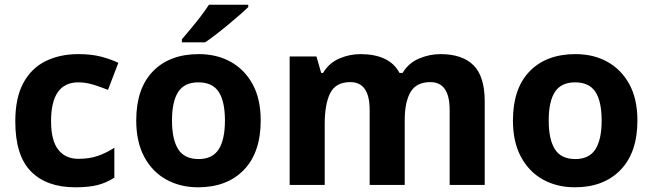

<svg xmlns="http://www.w3.org/2000/svg" viewBox="-20 -786 2774 816"><path d="M300 10Q178 10 111.5 -57.5Q45 -125 45 -270Q45 -370 79 -433Q113 -496 173.5 -526Q234 -556 313 -556Q369 -556 410.5 -545Q452 -534 483 -519L439 -404Q404 -418 373.5 -427Q343 -436 313 -436Q197 -436 197 -271Q197 -189 227.5 -150Q258 -111 313 -111Q360 -111 396 -123.5Q432 -136 466 -158V-31Q432 -9 394.5 0.5Q357 10 300 10Z M1088 -274Q1088 -138 1016.5 -64Q945 10 822 10Q746 10 686.5 -23Q627 -56 593 -119.5Q559 -183 559 -274Q559 -410 630 -483Q701 -556 825 -556Q902 -556 961 -523Q1020 -490 1054 -427.5Q1088 -365 1088 -274ZM711 -274Q711 -193 737.5 -151.5Q764 -110 824 -110Q883 -110 909.5 -151.5Q936 -193 936 -274Q936 -355 909.5 -395.5Q883 -436 823 -436Q764 -436 737.5 -395.5Q711 -355 711 -274ZM1035 -756Q1021 -742 998 -722Q975 -702 948.5 -680Q922 -658 896.5 -638.5Q871 -619 852 -606H753V-619Q769 -638 790.5 -663.5Q812 -689 833 -716.5Q854 -744 868 -766H1035Z M1852 -556Q1945 -556 1992.5 -508.5Q2040 -461 2040 -356V0H1891V-319Q1891 -437 1809 -437Q1750 -437 1725 -395Q1700 -353 1700 -274V0H1551V-319Q1551 -437 1469 -437Q1407 -437 1383.5 -390.5Q1360 -344 1360 -257V0H1211V-546H1325L1345 -476H1353Q1378 -518 1421.5 -537Q1465 -556 1512 -556Q1572 -556 1614 -536.5Q1656 -517 1678 -476H1691Q1716 -518 1760.5 -537Q1805 -556 1852 -556Z M2689 -274Q2689 -138 2617.5 -64Q2546 10 2423 10Q2347 10 2287.5 -23Q2228 -56 2194 -119.5Q2160 -183 2160 -274Q2160 -410 2231 -483Q2302 -556 2426 -556Q2503 -556 2562 -523Q2621 -490 2655 -427.5Q2689 -365 2689 -274ZM2312 -274Q2312 -193 2338.5 -151.5Q2365 -110 2425 -110Q2484 -110 2510.5 -151.5Q2537 -193 2537 -274Q2537 -355 2510.5 -395.5Q2484 -436 2424 -436Q2365 -436 2338.5 -395.5Q2312 -355 2312 -274Z"/></svg>

Font: Noto Sans Kayah Li
Style: Bold
Weight: 700
Designer: Monotype Design Team, Sérgio Martins
Foundry: Monotype Imaging Inc.
Version: Version 2.002; ttfautohint (v1.8.4.7-5d5b)